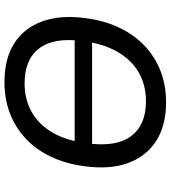

<svg xmlns="http://www.w3.org/2000/svg" viewBox="28 -782 763 859"><g transform="rotate(-90 409.5 -352.5)"><path d="M156 -322 168 -400H717L705 -322ZM381 9Q277 9 208 -35.5Q139 -80 109.5 -161.5Q80 -243 95 -354Q106 -439 137.5 -505.5Q169 -572 218.5 -618.5Q268 -665 331.5 -689.5Q395 -714 471 -714Q577 -714 645.5 -670Q714 -626 743.5 -544.5Q773 -463 758 -352Q747 -267 715 -200Q683 -133 633.5 -86.5Q584 -40 520.5 -15.5Q457 9 381 9ZM385 -81Q460 -81 516 -114Q572 -147 608 -210Q644 -273 655 -363Q673 -492 623 -558Q573 -624 466 -624Q393 -624 336.5 -591.5Q280 -559 244.5 -496.5Q209 -434 198 -344Q180 -214 230 -147.5Q280 -81 385 -81Z"/></g></svg>

Font: Nunito Sans 7pt Medium
Style: Italic
Weight: 500
Italic angle: -9°
Designer: Vernon Adams
Foundry: Vernon Adams
Version: Version 3.101;gftools[0.9.27]